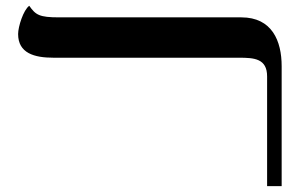

<svg xmlns="http://www.w3.org/2000/svg" viewBox="-20 -637 1017 657"><path d="M943.8 -410.6C943.8 -496.6 911.1 -577.6 805.7 -577.6H182.1C114.3 -577.6 102.1 -585.9 80.1 -617.2C60.1 -603 42 -545.9 42 -520.5C42 -455.1 97.2 -439.5 163.1 -439.5H798.3C850.1 -439.5 894 -436.5 894 -375.5V0H943.8Z"/></svg>

Font: Cardo
Style: Italic
Weight: 400
Designer: David J. Perry
Foundry: David J. Perry
Version: Version 0.99